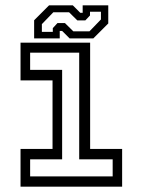

<svg xmlns="http://www.w3.org/2000/svg" viewBox="-20 -700 535 720"><path d="M57 0V-141.5H177V-398.5H57V-540H318V-141.5H438V0ZM93 -38.5H402.5V-102.5H277V-502.5H93V-438H213V-102.5H93ZM108 -556V-624L164 -680H253L281 -652H290V-680H386V-612L330 -556H241L213 -584H204V-556ZM137 -580.5H178V-594.5L195.5 -613.5H223.5L255 -582.5H315.5L358.5 -627V-656H317.5V-642L300 -623.5H270L239 -654H180L137 -609.5Z"/></svg>

Font: Tourney Thin
Style: Regular
Weight: 400
Version: Version 1.015